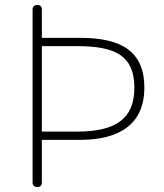

<svg xmlns="http://www.w3.org/2000/svg" viewBox="-20 -746 654 766"><path d="M110 -363V-18C110 -6 117 0 129 0C141 0 147 -6 147 -18V-188H223H300C463 -188 556 -256 556 -396C556 -542 463 -595 300 -595H147V-708C147 -720 141 -726 129 -726C117 -726 110 -720 110 -708ZM147 -391V-562H217H287C442 -562 516 -523 516 -396C516 -272 442 -221 287 -221H147Z"/></svg>

Font: GenSenRounded2 TW EL
Style: Regular
Weight: 250
Version: Version 2.100;PS 2.1;hotconv 16.6.51;makeotf.lib2.5.65220 DE